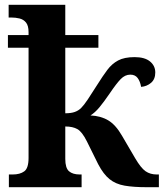

<svg xmlns="http://www.w3.org/2000/svg" viewBox="-20 -780 682 800"><path d="M17 0V-53H33Q63 -53 81 -66Q99 -79 99 -122V-581H13V-634H99V-646Q99 -673 88.5 -686Q78 -699 61.5 -703Q45 -707 28 -707H16V-760H252V-634H390V-581H252V-308Q276 -308 291.5 -313.5Q307 -319 318 -330Q330 -342 346 -366Q362 -390 386 -428Q408 -463 427 -488.5Q446 -514 472 -528Q498 -542 541 -542Q583 -542 605 -524Q627 -506 627 -478Q627 -450 609.5 -435Q592 -420 568 -418Q564 -441 553.5 -455Q543 -469 523 -469Q501 -469 483 -450.5Q465 -432 438 -392Q412 -354 394 -332.5Q376 -311 357 -299Q400 -297 431 -278.5Q462 -260 488 -215L543 -121Q567 -80 586.5 -66.5Q606 -53 633 -53H642V0H591Q536 0 499 -6.5Q462 -13 436.5 -33.5Q411 -54 389 -96L342 -191Q322 -231 302.5 -242Q283 -253 252 -253V-118Q252 -80 267.5 -66.5Q283 -53 312 -53H320V0Z"/></svg>

Font: Noto Serif
Style: Bold
Weight: 700
Designer: Monotype Design Team
Foundry: Monotype Imaging Inc.
Version: Version 2.014